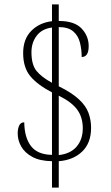

<svg xmlns="http://www.w3.org/2000/svg" viewBox="-20 -780 508 879"><path d="M218 -42Q162 -43 127.5 -62Q93 -81 77 -109.5Q61 -138 61 -170Q61 -189 67.5 -204.5Q74 -220 91 -220Q92 -150 122 -111Q152 -72 218 -71V-357Q151 -392 118.5 -431.5Q86 -471 86 -537Q86 -601 123 -638.5Q160 -676 218 -683V-760H249V-684Q321 -684 353.5 -649.5Q386 -615 386 -569Q386 -519 354 -519Q354 -553 346 -585Q338 -617 315 -636.5Q292 -656 249 -656V-385Q308 -356 340.5 -326Q373 -296 385 -263.5Q397 -231 397 -195Q397 -125 356 -86Q315 -47 249 -42V79H218ZM218 -654Q172 -648 148 -616.5Q124 -585 124 -541Q124 -484 147 -455.5Q170 -427 218 -401ZM249 -70Q303 -76 331 -109Q359 -142 359 -193Q359 -243 333.5 -278Q308 -313 249 -342Z"/></svg>

Font: Noto Serif Lao Condensed ExtraLight
Style: Regular
Weight: 200
Width: 3
Designer: Monotype Design Team
Foundry: Monotype Imaging Inc.
Version: Version 2.003; ttfautohint (v1.8.4.7-5d5b)